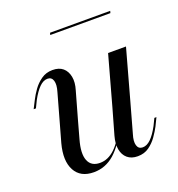

<svg xmlns="http://www.w3.org/2000/svg" viewBox="-110 -661 709 764"><g transform="rotate(-20 244.0 -278.5)"><path d="M171 -206.5 150 -130.6Q133.9 -74.2 146 -44Q158.1 -13.7 195.2 -13.7Q229.8 -13.7 259.3 -41.9Q288.7 -70.2 318.5 -131.5V-125.8Q285.5 -54 247.2 -20.6Q208.9 12.9 159.7 12.9Q103.2 12.9 80.6 -29Q58.1 -71 76.6 -140.3L95.2 -206.5ZM95.2 -206.5 131.5 -336.3Q140.3 -365.3 135.1 -382.7Q129.8 -400 112.1 -400Q94.4 -400 77.4 -383.1Q60.5 -366.1 43.5 -334.7L29 -304.8H19.4L37.1 -339.5Q46 -357.3 60.1 -377Q74.2 -396.8 94.8 -411.3Q115.3 -425.8 142.7 -425.8Q170.2 -425.8 186.3 -412.1Q202.4 -398.4 207.3 -373.8Q212.1 -349.2 202.4 -317.7L171 -206.5ZM316.9 -206.5 374.2 -413.7H450L392.7 -206.5ZM356.5 -76.6Q347.6 -48.4 352.8 -31Q358.1 -13.7 375.8 -13.7Q393.5 -13.7 410.5 -30.2Q427.4 -46.8 444.4 -78.2L458.9 -108.1H467.7L450.8 -73.4Q441.9 -56.5 427.8 -36.3Q413.7 -16.1 393.5 -1.6Q373.4 12.9 345.2 12.9Q318.5 12.9 302 -1.2Q285.5 -15.3 281 -39.9Q276.6 -64.5 285.5 -96L316.9 -206.5H392.7ZM182.3 -559.7 184.7 -568.5H439.5L437.1 -559.7Z"/></g></svg>

Font: Playfair 144pt SemiCondensed
Style: Italic
Weight: 400
Width: 4
Italic angle: -15.6°
Designer: Claus Eggers Sørensen
Foundry: Claus Eggers Sørensen
Version: Version 2.203